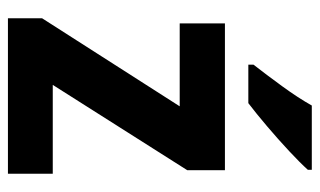

<svg xmlns="http://www.w3.org/2000/svg" viewBox="-181 -625 806 484"><g transform="rotate(90 222.0 -383.0)"><path d="M418 0H26V-86L248 -433H39V-547H409V-452L194 -113H418ZM408 -756Q391 -737 361 -709Q331 -681 298 -653Q265 -625 240 -606H143V-619Q168 -651 197.5 -691.5Q227 -732 246 -766H408Z"/></g></svg>

Font: Noto Sans Khmer UI SemiCondensed
Style: Bold
Weight: 700
Width: 4
Designer: Danh Hong and the Monotype Design Team
Foundry: Monotype Imaging Inc.
Version: Version 2.002; ttfautohint (v1.8.4.7-5d5b)